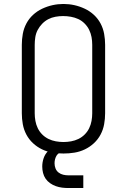

<svg xmlns="http://www.w3.org/2000/svg" viewBox="-20 -766 640 968"><path d="M300 8Q272 8 244.5 3.5Q217 -1 192 -13Q167 -25 146.5 -44Q126 -63 113 -87.5Q100 -112 95 -139.5Q90 -167 90 -195V-540Q90 -568 95 -595.5Q100 -623 113 -647.5Q126 -672 146.5 -691Q167 -710 192.5 -722Q218 -734 245 -740Q272 -746 300 -746Q328 -746 355 -740Q382 -734 407.5 -722Q433 -710 453.5 -691Q474 -672 487 -647.5Q500 -623 505 -595.5Q510 -568 510 -540V-195Q510 -167 505 -139.5Q500 -112 487 -87.5Q474 -63 453.5 -44Q433 -25 408 -13Q383 -1 355.5 3.5Q328 8 300 8ZM300 -50Q319 -50 338.5 -53.5Q358 -57 375.5 -65.5Q393 -74 407 -88Q421 -102 429.5 -119.5Q438 -137 441.5 -156.5Q445 -176 445 -195V-540Q445 -560 441.5 -579Q438 -598 429.5 -615.5Q421 -633 406.5 -647.5Q392 -662 374.5 -670Q357 -678 337.5 -681.5Q318 -685 298 -685Q279 -685 259.5 -681.5Q240 -678 223 -669Q206 -660 192.5 -646Q179 -632 170 -615Q161 -598 158 -578.5Q155 -559 155 -540V-195Q155 -176 158.5 -156.5Q162 -137 170.5 -119.5Q179 -102 193 -88Q207 -74 224.5 -65.5Q242 -57 261.5 -53.5Q281 -50 300 -50ZM325 182Q309 182 293 180Q277 178 261.5 172.5Q246 167 232.5 157.5Q219 148 210 135Q201 122 197 106Q193 90 193 74Q193 52 200 31.5Q207 11 222 -4Q237 -19 258 -25.5Q279 -32 300 -32V0Q290 0 280.5 4.5Q271 9 265.5 18Q260 27 257.5 37Q255 47 255 57Q255 71 260 83.5Q265 96 275.5 104Q286 112 299 115Q312 118 325 118H400V182Z"/></svg>

Font: Iosevka Slab Light Extended
Style: Regular
Weight: 300
Width: 7
Monospace: yes
Designer: Belleve Invis
Foundry: Belleve Invis
Version: Version 11.1.0; ttfautohint (v1.8.3)